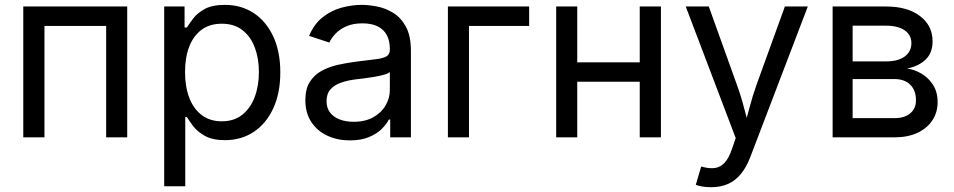

<svg xmlns="http://www.w3.org/2000/svg" viewBox="-20 -573 3981 801"><path d="M510.7 -545.9V0H422.9V-464.8H165.5V0H77.1V-545.9Z M665 204.1V-545.9H750V-458.5H759.8Q769 -473.1 785.6 -495.4Q802.2 -517.6 833.5 -535.2Q864.7 -552.7 918 -552.7Q986.3 -552.7 1038.3 -518.6Q1090.3 -484.4 1119.9 -421.1Q1149.4 -357.9 1149.4 -271.5Q1149.4 -184.6 1120.1 -121.1Q1090.8 -57.6 1038.8 -22.9Q986.8 11.7 918.5 11.7Q866.7 11.7 835 -6.1Q803.2 -23.9 786.1 -46.6Q769 -69.3 759.8 -84.5H752.9V204.1ZM905.3 -66.9Q956.5 -66.9 991 -94.5Q1025.4 -122.1 1042.7 -168.7Q1060.1 -215.3 1060.1 -272.5Q1060.1 -329.1 1043 -374.8Q1025.9 -420.4 991.5 -447.3Q957 -474.1 905.3 -474.1Q855 -474.1 820.8 -448.7Q786.6 -423.3 769.3 -378.2Q752 -333 752 -272.5Q752 -211.9 769.5 -165.5Q787.1 -119.1 821.5 -93Q856 -66.9 905.3 -66.9Z M1439.9 12.7Q1388.2 12.7 1345.9 -6.8Q1303.7 -26.4 1278.8 -64Q1253.9 -101.6 1253.9 -155.3Q1253.9 -202.1 1272.5 -231.4Q1291 -260.7 1322 -277.6Q1353 -294.4 1390.6 -302.7Q1428.2 -311 1466.3 -315.9Q1515.1 -322.3 1545.9 -325.7Q1576.7 -329.1 1591.6 -337.4Q1606.4 -345.7 1606.4 -365.7V-368.7Q1606.4 -402.8 1593.8 -426.5Q1581.1 -450.2 1555.7 -462.9Q1530.3 -475.6 1492.2 -475.6Q1453.1 -475.6 1425.3 -463.4Q1397.5 -451.2 1380.1 -432.9Q1362.8 -414.6 1354 -395.5L1269.5 -423.3Q1290.5 -473.1 1326.2 -501.2Q1361.8 -529.3 1404.8 -541Q1447.8 -552.7 1489.7 -552.7Q1517.1 -552.7 1552 -546.1Q1586.9 -539.6 1619.4 -520Q1651.9 -500.5 1673.1 -462.2Q1694.3 -423.8 1694.3 -359.9V0H1607.9V-74.2H1602.1Q1592.8 -55.2 1572.3 -34.9Q1551.8 -14.6 1519 -1Q1486.3 12.7 1439.9 12.7ZM1455.1 -64.9Q1503.9 -64.9 1537.6 -84Q1571.3 -103 1588.9 -133.5Q1606.4 -164.1 1606.4 -197.3V-272.9Q1601.1 -266.6 1583 -261.5Q1564.9 -256.3 1541.7 -252.4Q1518.6 -248.5 1496.8 -245.8Q1475.1 -243.2 1462.4 -241.7Q1430.7 -237.8 1403.1 -228.3Q1375.5 -218.8 1358.9 -200.4Q1342.3 -182.1 1342.3 -150.9Q1342.3 -122.6 1356.9 -103.5Q1371.6 -84.5 1397 -74.7Q1422.4 -64.9 1455.1 -64.9Z M2187.5 -545.9V-464.8H1936.5V0H1848.6V-545.9Z M2669.4 -313V-231.9H2367.2V-313ZM2388.2 -545.9V0H2300.3V-545.9ZM2737.3 -545.9V0H2648.9V-545.9Z M2882.8 197.8 2905.3 121.6 2914.6 124Q2941.4 130.9 2963.4 127.7Q2985.4 124.5 3002.9 106Q3020.5 87.4 3033.7 48.3L3049.3 2.9L2840.8 -545.9H2937L3053.2 -222.2Q3071.8 -171.4 3084.5 -121.6Q3097.2 -71.8 3111.3 -24.9H3079.1Q3093.3 -71.8 3106.2 -121.8Q3119.1 -171.9 3137.2 -222.2L3254.4 -545.9H3350.1L3110.4 81.5Q3093.8 125 3070.6 153.1Q3047.4 181.2 3016.6 194.6Q2985.8 208 2947.3 208Q2923.8 208 2906.7 204.6Q2889.6 201.2 2882.8 197.8Z M3453.6 0V-545.9H3676.8Q3765.6 -545.9 3818.1 -506.1Q3870.6 -466.3 3870.6 -400.4Q3870.6 -352.5 3841.8 -324.7Q3813 -296.9 3764.2 -287.1Q3795.9 -282.7 3825 -265.4Q3854 -248 3872.8 -218.5Q3891.6 -189 3891.6 -146.5Q3891.6 -104.5 3869.9 -71.3Q3848.1 -38.1 3807.9 -19Q3767.6 0 3711.4 0ZM3537.1 -80.1H3711.4Q3753.4 -80.1 3777.3 -100.1Q3801.3 -120.1 3801.3 -154.3Q3801.3 -196.3 3777.3 -219.7Q3753.4 -243.2 3711.4 -243.2H3537.1ZM3537.1 -316.9H3677.2Q3726.6 -316.9 3754.4 -337.4Q3782.2 -357.9 3782.2 -393.1Q3782.2 -427.2 3754.2 -446.5Q3726.1 -465.8 3676.8 -465.8H3537.1Z"/></svg>

Font: Inter Variable LoSnoCo
Style: Regular
Weight: 400
Designer: Rasmus Andersson
Foundry: rsms
Version: Version 4.000;git-a52131595; featfreeze: case,dlig,ss01,ss02